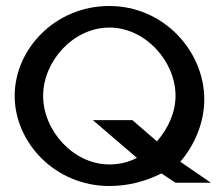

<svg xmlns="http://www.w3.org/2000/svg" viewBox="-20 -610 727 641"><path d="M29 -290C29 -134 164 11 345 11C409 11 467 -5 519 -31L566 0H684L582 -70C630 -126 662 -201 662 -278C662 -440 526 -590 345 -590C164 -590 29 -446 29 -290ZM124 -290C124 -406 225 -518 345 -518C465 -518 566 -406 566 -290C566 -235 542 -182 504 -138L422 -209H290L437 -83C408 -68 378 -61 345 -61C225 -61 124 -174 124 -290Z"/></svg>

Font: Charger Sport
Style: DfBdExt
Weight: 400
Designer: Jasper
Foundry: Cannot Into Space Fonts
Version: Version 1.1